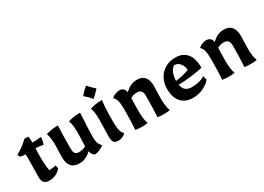

<svg xmlns="http://www.w3.org/2000/svg" viewBox="-13 -1242 2583 1877"><g transform="rotate(-30 1278.5 -303.0)"><path d="M90 -83Q90 -114 92 -178Q94 -250 94 -297Q94 -314 92 -330Q50 -330 36 -337.5Q22 -345 22 -368Q91 -402 159 -469L203 -466Q207 -432 208 -396Q275 -397 306 -404Q306 -379 302 -360Q298 -341 289 -321Q260 -332 206 -333Q203 -294 203 -252Q203 -140 215 -80Q253 -81 292 -89L298 -53Q278 -25 242.5 -8Q207 9 170 9Q126 9 108 -11.5Q90 -32 90 -83Z M385 -127 387 -190 389 -257Q389 -355 370 -397Q430 -417 507 -417Q501 -333 501 -157Q501 -119 514.5 -103Q528 -87 559 -87Q602 -87 635 -108Q635 -167 638 -210L639 -257Q639 -355 620 -397Q680 -417 757 -417Q753 -353 749 -264.5Q745 -176 745 -147Q745 -106 753 -82.5Q761 -59 784 -32Q733 5 678 11Q648 -10 639 -49Q612 -21 577.5 -5Q543 11 507 11Q385 11 385 -127Z M882 -73Q882 -110 884 -178Q886 -242 886 -272Q886 -312 881 -347Q876 -382 867 -397Q901 -408 933 -412.5Q965 -417 1004 -417Q999 -388 995.5 -327.5Q992 -267 992 -192Q992 -137 995.5 -108Q999 -79 1006.5 -62Q1014 -45 1031 -27Q1012 -9 989.5 0Q967 9 949 9Q912 9 897 -9Q882 -27 882 -73ZM864 -542Q898 -583 939 -617Q977 -572 1014 -542Q979 -502 939 -467Q909 -504 864 -542Z M1140 0Q1147 -100 1147 -213Q1147 -268 1143.5 -297Q1140 -326 1132.5 -343Q1125 -360 1108 -378Q1128 -397 1152 -405.5Q1176 -414 1195 -414Q1253 -414 1261 -355Q1288 -385 1323 -401.5Q1358 -418 1396 -418Q1513 -418 1513 -280L1511 -217L1509 -150Q1509 -45 1529 0Q1501 6 1456 6Q1425 6 1390 0Q1397 -109 1397 -235Q1397 -275 1382 -292.5Q1367 -310 1334 -310Q1291 -310 1262 -290L1261 -261Q1259 -197 1259 -150Q1259 -45 1279 0Q1251 6 1216 6Q1174 6 1140 0Z M1609 -191Q1609 -257 1637 -308.5Q1665 -360 1715.5 -389Q1766 -418 1831 -418Q1916 -418 1960 -364Q2004 -310 2004 -204Q1949 -191 1874.5 -181.5Q1800 -172 1728 -171Q1736 -127 1761 -106.5Q1786 -86 1832 -86Q1921 -86 1977 -124L1989 -78Q1957 -38 1902.5 -13.5Q1848 11 1791 11Q1703 11 1656 -41.5Q1609 -94 1609 -191ZM1877 -253Q1875 -298 1849 -328.5Q1823 -359 1784 -359Q1757 -342 1741 -303Q1725 -264 1724 -216Q1767 -221 1809 -231Q1851 -241 1877 -253Z M2121 0Q2128 -100 2128 -213Q2128 -268 2124.5 -297Q2121 -326 2113.5 -343Q2106 -360 2089 -378Q2109 -397 2133 -405.5Q2157 -414 2176 -414Q2234 -414 2242 -355Q2269 -385 2304 -401.5Q2339 -418 2377 -418Q2494 -418 2494 -280L2492 -217L2490 -150Q2490 -45 2510 0Q2482 6 2437 6Q2406 6 2371 0Q2378 -109 2378 -235Q2378 -275 2363 -292.5Q2348 -310 2315 -310Q2272 -310 2243 -290L2242 -261Q2240 -197 2240 -150Q2240 -45 2260 0Q2232 6 2197 6Q2155 6 2121 0Z"/></g></svg>

Font: Mirza SemiBold
Style: Regular
Weight: 600
Designer: Arabic design by Kourosh Beigpour, Latin design by Eduardo Tunni, engineering by Lasse Fister
Version: Version 1.0010g